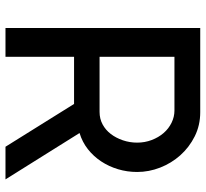

<svg xmlns="http://www.w3.org/2000/svg" viewBox="-45 -705 750 700"><g transform="rotate(90 330.0 -355.0)"><path d="M82 0V-710H389Q437 -710 477 -690Q517 -670 546 -637.5Q575 -605 591 -564Q607 -523 607 -480Q607 -444 597 -410.5Q587 -377 568.5 -349Q550 -321 524 -300.5Q498 -280 465 -270L634 0H515L359 -250H187V0ZM187 -343H388Q413 -343 433.5 -354Q454 -365 468.5 -384Q483 -403 491.5 -428Q500 -453 500 -480Q500 -508 490.5 -533Q481 -558 465 -576.5Q449 -595 427.5 -605.5Q406 -616 383 -616H187Z"/></g></svg>

Font: Rising Sun Medium
Style: Regular
Weight: 500
Designer: Matt McInerney, Pablo Impallari, Rodrigo Fuenzalida (Raleway font), Stephen Hutchings (Greek), Cristiano Sobral (main ch
Foundry: The Rising Sun Project Authors
Version: Version 4.327; ttfautohint (v1.8.4.7-5d5b-dirty)